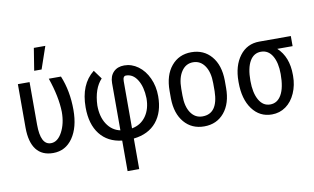

<svg xmlns="http://www.w3.org/2000/svg" viewBox="-94 -966 2287 1397"><g transform="rotate(-10 1049.5 -267.5)"><path d="M152.8 -528.3H66.4V-206.1C66.7 -135.1 81 -81.4 109.1 -44.9C137.3 -8.5 178.7 9.8 233.4 9.8C294.3 9.8 342.6 -16 378.4 -67.6C414.2 -119.2 432.1 -188.2 432.1 -274.4C432.1 -367.5 416.3 -452.1 384.8 -528.3H294.9C327.5 -433.6 344.6 -349 346.2 -274.4C346.2 -216.8 335 -167.2 312.7 -125.7C290.4 -84.2 262.7 -63.5 229.5 -63.5C178.4 -63.5 152.8 -113.8 152.8 -214.4ZM226.6 -768.1 200.2 -603.5H254.9L311.5 -768.1Z M742.7 7.8V233.4H828.6V7.8C901.9 -0.3 958.2 -28.2 997.6 -75.9C1036.9 -123.6 1056.6 -186.8 1056.6 -265.6C1056.6 -313.8 1047.4 -358.2 1028.8 -398.7C1010.3 -439.2 985.2 -470.9 953.6 -493.9C922 -516.8 888 -528.3 851.6 -528.3C818 -528.3 791.5 -518.3 772 -498.3C752.4 -478.3 742.7 -451 742.7 -416.5V-67.9C701.7 -76.7 669.1 -99.5 645 -136.5C620.9 -173.4 608.9 -219.7 608.9 -275.4C612.1 -358.1 634 -420.7 674.3 -463.4L627 -528.3C557.3 -473.3 522.5 -389 522.5 -275.4C522.5 -192.7 541.7 -126.8 580.1 -77.6C618.5 -28.5 672.7 0 742.7 7.8ZM828.6 -67.4V-415.5C828.6 -440.9 836.3 -453.6 851.6 -453.6C886.1 -453.6 914.1 -436.3 935.5 -401.6C957 -366.9 968.6 -321.6 970.2 -265.6C970.2 -212.2 957.6 -167.9 932.4 -132.6C907.1 -97.2 872.6 -75.5 828.6 -67.4Z M1145 -288.6V-231C1146.3 -157.1 1165.4 -98.5 1202.4 -55.2C1239.3 -11.9 1288.4 9.8 1349.6 9.8C1411.5 9.8 1460.9 -12.5 1498 -57.1C1535.2 -101.7 1553.7 -162.3 1553.7 -238.8V-294.4C1552.7 -369.6 1533.6 -429 1496.3 -472.7C1459.1 -516.3 1409.8 -538.1 1348.6 -538.1C1287.4 -538.1 1238.2 -515.7 1200.9 -470.9C1163.7 -426.2 1145 -365.4 1145 -288.6ZM1231.4 -238.8V-289.1C1231.4 -342.8 1242.1 -385.3 1263.4 -416.7C1284.7 -448.2 1313.2 -463.9 1348.6 -463.9C1384.8 -463.9 1413.6 -448.2 1435.1 -416.7C1456.5 -385.3 1467.3 -342.6 1467.3 -288.6V-229C1465 -119 1425.8 -64 1349.6 -64C1313.5 -64 1284.7 -79.5 1263.4 -110.6C1242.1 -141.7 1231.4 -184.4 1231.4 -238.8Z M2083 -453.6V-528.3H1850.1C1789.2 -528.3 1740.7 -504.3 1704.6 -456.3C1668.5 -408.3 1650.4 -345.9 1650.4 -269V-261.7C1650.4 -179.4 1668.5 -113.5 1704.8 -64.2C1741.1 -14.9 1789.4 9.8 1849.6 9.8C1888 9.8 1922.3 -1 1952.4 -22.5C1982.5 -43.9 2006.1 -74.1 2023.2 -113C2040.3 -151.9 2048.8 -194.2 2048.8 -239.7V-248.5C2048.8 -336.4 2022.5 -404.8 1969.7 -453.6ZM1736.8 -258.3C1736.8 -321.5 1746.6 -369.8 1766.1 -403.3C1785.6 -436.8 1813.2 -453.6 1848.6 -453.6C1884.8 -453.6 1912.8 -436.8 1932.6 -403.3C1952.5 -369.8 1962.4 -325 1962.4 -269C1962.4 -202 1952.5 -151 1932.6 -116.2C1912.8 -81.4 1885.1 -64 1849.6 -64C1814.1 -64 1786.5 -81.5 1766.6 -116.7C1746.7 -151.9 1736.8 -199.1 1736.8 -258.3Z"/></g></svg>

Font: Roboto Condensed
Style: Regular
Weight: 400
Designer: Google
Version: Version 2.134; 2016